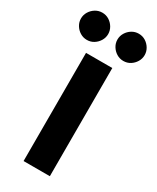

<svg xmlns="http://www.w3.org/2000/svg" viewBox="-271 -1008 882 1076"><g transform="rotate(30 170.0 -470.5)"><path d="M85 -700H255V0H85ZM-36 -853Q-36 -876.2 -24 -896.2Q-12 -916.2 8 -928.6Q28 -941 52 -941Q76.8 -941 96.4 -928.6Q116 -916.2 128 -896.2Q140 -876.2 140 -853Q140 -829.8 128 -809.8Q116 -789.8 96.4 -777.4Q76.8 -765 52 -765Q28 -765 8 -777.4Q-12 -789.8 -24 -809.8Q-36 -829.8 -36 -853ZM200 -853Q200 -876.2 212 -896.2Q224 -916.2 244 -928.6Q264 -941 288 -941Q312.8 -941 332.4 -928.6Q352 -916.2 364 -896.2Q376 -876.2 376 -853Q376 -829.8 364 -809.8Q352 -789.8 332.4 -777.4Q312.8 -765 288 -765Q264 -765 244 -777.4Q224 -789.8 212 -809.8Q200 -829.8 200 -853Z"/></g></svg>

Font: Copperplate Sans CC
Style: Bold
Weight: 700
Designer: indestructible type*
Foundry: Cowboy Collective
Version: Version 1.000